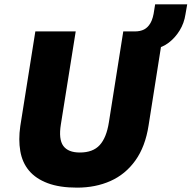

<svg xmlns="http://www.w3.org/2000/svg" viewBox="-20 -849 878 880"><path d="M333 11Q253 11 198.5 -9.5Q144 -30 113 -67Q82 -104 73 -156.5Q64 -209 73 -271L142 -705H327L259 -279Q248 -211 270 -180.5Q292 -150 346 -150Q406 -150 437 -184Q468 -218 479 -288L545 -705H729L661 -274Q646 -177 600.5 -113.5Q555 -50 486.5 -19.5Q418 11 333 11ZM688 -625 595 -690 598 -705Q623 -705 640.5 -714Q658 -723 670 -744Q682 -765 687 -804L691 -829H838L830 -783Q824 -743 803.5 -709.5Q783 -676 753.5 -653.5Q724 -631 688 -625Z"/></svg>

Font: Nunito Sans 7pt SemiCondensed Black
Style: Italic
Weight: 900
Width: 4
Italic angle: -9°
Designer: Vernon Adams
Foundry: Vernon Adams
Version: Version 3.101;gftools[0.9.27]